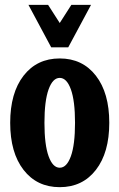

<svg xmlns="http://www.w3.org/2000/svg" viewBox="-20 -753 492 791"><path d="M355 -732.9 261.2 -558.1H190.9L97.2 -732.9H178.2L226.1 -658.2L273.9 -732.9ZM77.1 -441.2Q132.3 -512.2 226.1 -512.2Q319.8 -512.2 375 -441.2Q430.2 -370.1 430.2 -247.1Q430.2 -124 375 -53Q319.8 18.1 226.1 18.1Q132.3 18.1 77.1 -53Q22 -124 22 -247.1Q22 -370.1 77.1 -441.2ZM180.2 -109.4Q197.3 -62 226.1 -62Q254.9 -62 272 -109.4Q289.1 -156.7 289.1 -247.1Q289.1 -337.4 272 -384.8Q254.9 -432.1 226.1 -432.1Q197.3 -432.1 180.2 -384.8Q163.1 -337.4 163.1 -247.1Q163.1 -156.7 180.2 -109.4Z"/></svg>

Font: Margherita Black
Style: Regular
Weight: 900
Designer: James Puckett
Foundry: Dunwich Type Founders
Version: Version 1.008;hotconv 1.0.109;makeotfexe 2.5.65596